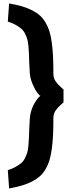

<svg xmlns="http://www.w3.org/2000/svg" viewBox="-20 -844 439 1101"><path d="M32.2 -824.2Q74.2 -816.9 106.2 -807.6Q138.2 -798.3 164.6 -784.7Q190.9 -771 209 -754.9Q227.1 -738.8 241.2 -714.6Q255.4 -690.4 263.7 -663.8Q272 -637.2 277.1 -598.6Q282.2 -560.1 284.2 -518.8Q286.1 -477.5 286.1 -420.9Q286.1 -408.2 289.6 -397Q293 -385.7 300.5 -375.5Q308.1 -365.2 313.2 -359.6Q318.4 -354 329.8 -344Q341.3 -334 344.2 -331.1V-256.8Q341.3 -253.9 329.8 -243.9Q318.4 -233.9 313.2 -228.3Q308.1 -222.7 300.5 -212.4Q293 -202.1 289.6 -190.9Q286.1 -179.7 286.1 -167Q286.1 -110.4 284.2 -68.8Q282.2 -27.3 276.9 11Q271.5 49.3 263.2 76.2Q254.9 103 240.7 127Q226.6 150.9 208.3 167Q189.9 183.1 163.6 196.8Q137.2 210.4 105.7 219.7Q74.2 229 32.2 236.8L24.9 131.8Q51.3 123.5 70.3 112.5Q89.4 101.6 102.3 90.6Q115.2 79.6 123.5 62.5Q131.8 45.4 136.2 31Q140.6 16.6 142.8 -7.8Q145 -32.2 145.8 -51.5Q146.5 -70.8 147.7 -103.5Q148.9 -136.2 150.9 -162.1Q151.9 -182.1 157.5 -202.9Q163.1 -223.6 171.1 -239.3Q179.2 -254.9 187.7 -267.6Q196.3 -280.3 203.1 -287.1Q210 -293.9 212.9 -293.9Q207.5 -293.9 193.6 -312.5Q179.7 -331.1 166.3 -363.3Q152.8 -395.5 150.9 -425.8Q148.9 -451.7 147.7 -484.1Q146.5 -516.6 146 -536.1Q145.5 -555.7 143.1 -579.8Q140.6 -604 136.5 -618.9Q132.3 -633.8 124 -650.6Q115.7 -667.5 102.8 -678.7Q89.8 -689.9 70.6 -700.9Q51.3 -711.9 24.9 -720.2Z"/></svg>

Font: Stilu SemiBold
Style: Regular
Weight: 600
Designer: Genilson Lima Santos
Foundry: Genilson Lima Santos
Version: Version 1.200;PS 001.200;hotconv 1.0.88;makeotf.lib2.5.64775